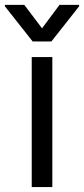

<svg xmlns="http://www.w3.org/2000/svg" viewBox="-62 -763 343 783"><path d="M67.4 -530.3H151.4V0H67.4ZM109.4 -647.5 180.7 -743.2H260.7V-737.3L147.5 -593.8H71.3L-42 -737.3V-743.2H37.1Z"/></svg>

Font: Pretendard Std
Style: Regular
Weight: 400
Designer: Base glyphs from Inter by Rasmus Andersson; Hangeul glyphs from Noto Sans CJK(Source Han Sans) by Jang Soo-young and Kan
Foundry: Kil Hyung-jin
Version: Version 1.309